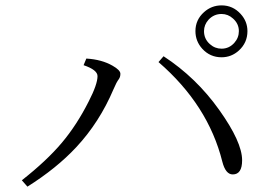

<svg xmlns="http://www.w3.org/2000/svg" viewBox="-20 -801 1040 721"><path d="M812 -780.8Q854.5 -780.8 883.8 -748.5Q909.2 -720.7 909.2 -684.1Q909.2 -640.6 877 -611.3Q849.1 -585.9 812 -585.9Q768.6 -585.9 739.3 -618.2Q713.9 -646.5 713.9 -684.1Q713.9 -726.6 746.1 -755.4Q774.4 -780.8 812 -780.8ZM812 -748.5Q783.2 -748.5 763.2 -727.1Q746.1 -708 746.1 -684.1Q746.1 -654.8 768.1 -635.3Q787.1 -618.2 812 -618.2Q840.3 -618.2 859.9 -640.1Q877 -659.2 877 -684.1Q877 -711.9 855 -731.4Q836.4 -748.5 812 -748.5ZM62 -124Q155.3 -197.3 212.4 -265.1Q268.6 -332 313 -419.9Q346.2 -484.4 346.2 -515.1Q346.2 -538.6 293.9 -556.2L304.2 -581.1Q362.3 -577.6 402.8 -554.2Q432.1 -537.6 432.1 -523.9Q432.1 -512.2 426.3 -503.9Q417.5 -492.7 406.2 -465.8Q353.5 -341.8 266.6 -248.5Q192.4 -168.9 83 -100.1ZM594.2 -589.8Q716.8 -509.8 803.2 -388.2Q889.2 -267.6 889.2 -199.2Q889.2 -146 854 -146Q827.1 -146 814.9 -193.8Q761.7 -406.7 575.2 -567.9Z"/></svg>

Font: I.Ming
Style: Regular
Weight: 400
Designer: Ichiten Fonts Project
Version: Version 5.10 Mar 24, 2018